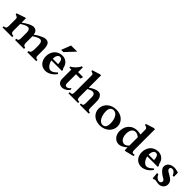

<svg xmlns="http://www.w3.org/2000/svg" viewBox="386 -2245 3794 3794"><g transform="rotate(45 2282.5 -348.0)"><path d="M559.6 -105.5Q559.6 -70.8 574.7 -53.2Q589.8 -35.6 618.7 -34.7V0H369.1V-34.7Q386.2 -35.2 397.7 -39.3Q409.2 -43.5 416.3 -52.2Q423.3 -61 426.3 -74.7Q429.2 -88.4 429.2 -107.9V-259.3Q429.2 -362.3 365.7 -362.3Q339.4 -362.3 301.5 -345Q263.7 -327.6 217.3 -295.4V-102.5Q217.3 -34.7 279.3 -34.7H288.1V0H20.5V-34.7H26.9Q59.6 -34.7 73 -51.5Q86.4 -68.4 86.4 -107.9V-314Q86.4 -328.1 75 -339.6Q63.5 -351.1 41.5 -359.4Q41 -359.9 40.8 -359.6Q40.5 -359.4 40 -359.9H40.5Q34.7 -362.3 28.8 -364.5Q22.9 -366.7 18.6 -368.2V-394.5Q23.4 -396 37.1 -400.9Q50.8 -405.8 69.1 -411.9Q87.4 -418 107.9 -425Q128.4 -432.1 147 -438.5Q165.5 -444.8 179.2 -449.7Q192.9 -454.6 197.8 -456.1H217.3V-334Q370.6 -444.3 444.8 -444.3Q542.5 -444.3 554.7 -334Q596.2 -365.7 637.7 -389.2Q679.2 -412.6 719.2 -428.7Q739.7 -436 757.6 -440.2Q775.4 -444.3 790.5 -444.3Q850.1 -444.3 876.2 -399.7Q902.3 -355 902.3 -261.7V-97.2Q902.3 -62.5 915.5 -48.8Q928.7 -35.2 961.4 -34.7V0H711.4V-34.7Q728 -36.1 739.5 -43.2Q751 -50.3 758.3 -64.5Q765.6 -78.6 768.8 -100.6Q772 -122.6 772 -153.8V-246.1Q772 -362.3 706.5 -362.3Q681.6 -362.3 644.3 -345Q606.9 -327.6 559.6 -295.4Z M1309.6 -264.2Q1307.1 -327.1 1288.8 -360.8Q1270.5 -394.5 1234.4 -394.5Q1220.2 -394.5 1206.5 -387Q1192.9 -379.4 1182.4 -364.7Q1171.9 -350.1 1165.3 -329.3Q1158.7 -308.6 1158.7 -282.2Q1158.7 -278.3 1158.9 -273.2Q1159.2 -268.1 1159.7 -264.2ZM1150.9 -505.9Q1153.8 -513.2 1159.9 -528.8Q1166 -544.4 1173.8 -564.5Q1181.6 -584.5 1190.4 -606.4Q1199.2 -628.4 1207 -648.2Q1214.8 -668 1220.7 -683.6Q1226.6 -699.2 1229 -705.6H1400.9Q1395 -699.7 1380.1 -683.6Q1365.2 -667.5 1345.5 -646.7Q1325.7 -626 1304 -602.8Q1282.2 -579.6 1263.4 -559.3Q1244.6 -539.1 1230.7 -524.4Q1216.8 -509.8 1212.9 -505.9ZM1446.8 -125Q1426.3 -96.7 1401.4 -72.3Q1376.5 -47.9 1348.6 -29.3Q1316.9 -10.7 1284.4 -0.2Q1252 10.3 1219.2 10.3Q1178.2 10.3 1143.1 -4.9Q1107.9 -20 1081.8 -48.1Q1055.7 -76.2 1041 -116.5Q1026.4 -156.7 1026.4 -206.5Q1026.4 -256.8 1042.5 -300.3Q1058.6 -343.8 1088.1 -376Q1117.7 -408.2 1159.4 -426.8Q1201.2 -445.3 1252.4 -445.3Q1287.6 -445.3 1317.6 -434.1Q1347.7 -422.9 1370.8 -403.1Q1394 -383.3 1409.9 -355.7Q1425.8 -328.1 1432.6 -295.4Q1436.5 -278.8 1442.1 -268.8Q1447.8 -258.8 1456.1 -253.4V-222.7H1162.6Q1167.5 -194.3 1179.4 -166.7Q1191.4 -139.2 1208.7 -117.7Q1226.1 -96.2 1247.3 -82.8Q1268.6 -69.3 1292.5 -69.3Q1320.3 -69.3 1352.5 -88.6Q1384.8 -107.9 1421.4 -145.5Z M1699.2 -373V-118.2Q1699.2 -88.9 1712.6 -75.2Q1726.1 -61.5 1744.6 -61.5Q1754.9 -61.5 1766.6 -65.2Q1778.3 -68.8 1789.3 -75.9Q1800.3 -83 1810.3 -93.3Q1820.3 -103.5 1827.6 -116.2Q1833 -106.9 1836.7 -99.4Q1840.3 -91.8 1843.3 -84Q1830.1 -62 1812 -44.7Q1793.9 -27.3 1772.9 -15.1Q1752 -2.9 1729.2 3.4Q1706.5 9.8 1684.6 9.8Q1661.6 9.8 1640.6 2.2Q1619.6 -5.4 1603.8 -21.2Q1587.9 -37.1 1578.4 -61.5Q1568.8 -85.9 1568.8 -120.1V-373H1513.2V-401.9Q1536.1 -412.1 1560.3 -430.4Q1584.5 -448.7 1605.7 -471.2Q1627 -493.7 1643.3 -517.8Q1659.7 -542 1667.5 -564.5H1699.2V-432.1H1838.4Q1834.5 -417.5 1830.1 -400.9Q1825.7 -384.3 1821.8 -373Z M2064.9 -106.9Q2064.9 -83.5 2068.4 -69.1Q2071.8 -54.7 2078.4 -47.1Q2085 -39.6 2095.2 -37.1Q2105.5 -34.7 2119.1 -34.7H2130.9V0H1861.3V-34.7H1877.4Q1897 -34.7 1908.4 -38.8Q1919.9 -43 1925.8 -52Q1931.6 -61 1933.1 -75.7Q1934.6 -90.3 1934.6 -110.8V-573.2Q1934.6 -588.4 1932.1 -596.9Q1929.7 -605.5 1922.9 -610.8Q1916 -616.2 1903.6 -620.4Q1891.1 -624.5 1871.1 -630.9V-655.8Q1874.5 -657.2 1887.2 -661.4Q1899.9 -665.5 1917.2 -670.9Q1934.6 -676.3 1954.3 -682.4Q1974.1 -688.5 1991.5 -694.1Q2008.8 -699.7 2021.7 -703.6Q2034.7 -707.5 2038.1 -708.5H2064.9V-363.8Q2179.2 -444.3 2254.9 -444.3Q2292 -444.3 2318.1 -422.1Q2344.2 -399.9 2357.9 -360.4Q2364.3 -339.4 2366.9 -313.5Q2369.6 -287.6 2369.6 -255.9V-117.2Q2369.6 -97.2 2371.1 -82.5Q2372.6 -67.9 2375.5 -60.5Q2379.4 -48.3 2390.9 -41.5Q2402.3 -34.7 2417.5 -34.7H2428.2V0H2178.2V-34.7H2186.5Q2202.1 -34.7 2212.6 -37.8Q2223.1 -41 2229.5 -49.6Q2235.8 -58.1 2238.3 -73Q2240.7 -87.9 2240.7 -110.8V-271Q2240.7 -363.8 2172.4 -363.8Q2150.4 -363.8 2122.1 -353Q2093.8 -342.3 2064.9 -323.7Z M2633.8 -272.5Q2633.8 -225.6 2644.3 -182.6Q2654.8 -139.6 2673.3 -106.7Q2691.9 -73.7 2717.5 -54.2Q2743.2 -34.7 2773.9 -34.7Q2869.6 -34.7 2869.6 -165.5Q2869.6 -215.8 2859.6 -258.3Q2849.6 -300.8 2831.5 -331.8Q2813.5 -362.8 2788.1 -380.1Q2762.7 -397.5 2731.9 -397.5Q2633.8 -397.5 2633.8 -272.5ZM2494.6 -209.5Q2494.6 -257.8 2514.2 -300.5Q2533.7 -343.3 2568.8 -375.2Q2604 -407.2 2652.8 -425.8Q2701.7 -444.3 2759.8 -444.3Q2814 -444.3 2859.9 -428Q2905.8 -411.6 2939.2 -382.3Q2972.7 -353 2991.5 -312.5Q3010.3 -272 3010.3 -223.6Q3010.3 -175.3 2990.5 -132.6Q2970.7 -89.8 2935.3 -57.9Q2899.9 -25.9 2851.1 -7.3Q2802.2 11.2 2743.7 11.2Q2691.9 11.2 2646.5 -4.2Q2601.1 -19.5 2567.4 -48.1Q2533.7 -76.7 2514.2 -117.7Q2494.6 -158.7 2494.6 -209.5Z M3442.4 -355Q3417.5 -377 3391.6 -388.9Q3365.7 -400.9 3340.8 -400.9Q3314 -400.9 3293 -389.6Q3272 -378.4 3258.1 -357.9Q3244.1 -337.4 3236.8 -308.6Q3229.5 -279.8 3229.5 -244.6Q3229.5 -208 3237.5 -176Q3245.6 -144 3261 -120.4Q3276.4 -96.7 3298.3 -83Q3320.3 -69.3 3347.7 -69.3Q3371.1 -69.3 3395.8 -83.5Q3420.4 -97.7 3442.4 -122.1ZM3442.4 11.2V-71.8Q3346.2 11.2 3272.5 11.2Q3234.4 11.2 3202.9 -4.6Q3171.4 -20.5 3148.7 -47.6Q3126 -74.7 3113.5 -111.1Q3101.1 -147.5 3101.1 -188.5Q3101.1 -225.6 3109.9 -261Q3118.7 -296.4 3134.8 -327.1Q3153.3 -357.9 3179.4 -382.3Q3205.6 -406.7 3236.8 -422.4Q3259.8 -432.1 3288.3 -438.2Q3316.9 -444.3 3347.7 -444.3Q3371.6 -444.3 3396 -440.4Q3420.4 -436.5 3442.4 -430.2V-564.9Q3442.4 -578.6 3439 -588.9Q3435.5 -599.1 3427 -606.7Q3418.5 -614.3 3404.8 -619.6Q3391.1 -625 3370.6 -628.9V-654.8Q3374 -656.2 3386.7 -660.4Q3399.4 -664.6 3416.7 -670.2Q3434.1 -675.8 3453.4 -681.9Q3472.7 -688 3490 -693.6Q3507.3 -699.2 3519.8 -703.4Q3532.2 -707.5 3535.6 -708.5H3571.3V-140.1Q3571.3 -101.1 3575.7 -87.9Q3584 -61.5 3613.8 -61.5Q3621.1 -61.5 3629.2 -63.5Q3637.2 -65.4 3646 -68.4V-33.2Q3642.1 -32.7 3628.9 -29.3Q3615.7 -25.9 3597.4 -21.2Q3579.1 -16.6 3558.6 -11.5Q3538.1 -6.3 3519.8 -1.7Q3501.5 2.9 3488 6.6Q3474.6 10.3 3470.2 11.2Z M3989.7 -263.2Q3987.3 -326.2 3969 -359.9Q3950.7 -393.6 3914.6 -393.6Q3900.4 -393.6 3886.7 -386Q3873 -378.4 3862.5 -363.8Q3852.1 -349.1 3845.5 -328.4Q3838.9 -307.6 3838.9 -281.2Q3838.9 -277.3 3839.1 -272.2Q3839.4 -267.1 3839.8 -263.2ZM4127 -124Q4106.4 -95.7 4081.5 -71Q4056.6 -46.4 4028.8 -28.3Q3997.1 -9.8 3964.6 0.7Q3932.1 11.2 3899.4 11.2Q3858.4 11.2 3823.2 -3.9Q3788.1 -19 3762 -47.1Q3735.8 -75.2 3721.2 -115.2Q3706.5 -155.3 3706.5 -205.1Q3706.5 -255.4 3722.7 -299.1Q3738.8 -342.8 3768.3 -375Q3797.9 -407.2 3839.6 -425.8Q3881.3 -444.3 3932.6 -444.3Q3967.8 -444.3 3997.8 -433.1Q4027.8 -421.9 4051 -402.1Q4074.2 -382.3 4090.1 -354.7Q4106 -327.1 4112.8 -294.4Q4116.7 -277.8 4122.3 -267.8Q4127.9 -257.8 4136.2 -252.4V-221.2H3842.8Q3847.7 -192.9 3859.6 -165.5Q3871.6 -138.2 3888.9 -116.7Q3906.2 -95.2 3927.5 -81.8Q3948.7 -68.4 3972.7 -68.4Q4000.5 -68.4 4032.7 -87.6Q4064.9 -106.9 4101.6 -144.5Z M4224.1 8.8Q4223.1 -9.8 4221.2 -33.2Q4219.2 -56.6 4217.3 -77.1Q4215.3 -101.1 4212.9 -126H4247.6Q4254.4 -106.4 4265.6 -89.8Q4276.9 -73.2 4291.5 -61Q4306.2 -48.8 4322.8 -41.7Q4339.4 -34.7 4356.9 -34.7Q4369.6 -34.7 4379.6 -38.8Q4389.6 -43 4396.5 -50Q4403.3 -57.1 4407 -66.2Q4410.6 -75.2 4410.6 -84.5Q4410.6 -98.6 4402.1 -112.8Q4393.6 -127 4375 -135.7Q4362.8 -142.6 4345.9 -152.8Q4329.1 -163.1 4311.3 -175.8Q4293.5 -188.5 4275.6 -203.6Q4257.8 -218.8 4243.9 -235.8Q4230 -252.9 4221.4 -271.2Q4212.9 -289.6 4212.9 -309.1Q4212.9 -340.3 4225.6 -365.2Q4238.3 -390.1 4260.5 -407.7Q4282.7 -425.3 4313.2 -434.8Q4343.8 -444.3 4378.9 -444.3Q4407.7 -444.3 4439.5 -437.7Q4471.2 -431.2 4498 -421.9Q4498.5 -411.1 4498.8 -396.2Q4499 -381.3 4499.3 -365.7Q4499.5 -350.1 4499.8 -334.7Q4500 -319.3 4500 -307.6H4465.8Q4450.2 -349.1 4425 -373.3Q4399.9 -397.5 4366.7 -397.5Q4341.8 -397.5 4330.1 -385.5Q4318.4 -373.5 4318.4 -357.4Q4318.4 -343.8 4326.7 -329.6Q4335 -315.4 4349.6 -304.7H4349.1Q4370.1 -293.5 4391.6 -281Q4413.1 -268.6 4432.4 -256.3Q4451.7 -244.1 4467.3 -232.4Q4482.9 -220.7 4492.7 -210.4Q4510.3 -189.5 4518.1 -166.7Q4525.9 -144 4525.9 -120.6Q4525.9 -94.7 4516.4 -71Q4506.8 -47.4 4489.3 -29.5Q4471.7 -11.7 4446.3 -1Q4420.9 9.8 4389.2 9.8Q4374.5 9.8 4360.1 7.6Q4345.7 5.4 4331.5 2.9Q4317.4 0.5 4303.5 -1.7Q4289.6 -3.9 4275.9 -3.9Q4272.5 -3.9 4266.6 -0.2Q4260.7 3.4 4255.4 8.8Z"/></g></svg>

Font: XB Niloofar
Style: Bold
Weight: 700
Designer: Behnam
Foundry: Irmug
Version: Version 7.201 2008